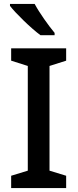

<svg xmlns="http://www.w3.org/2000/svg" viewBox="-20 -961 396 981"><path d="M157 -941H31V-931C59 -894 139 -816 187 -781H259V-793C228 -830 181 -896 157 -941ZM318 0V-63L233 -89V-624L318 -651V-714H37V-651L122 -624V-89L37 -63V0Z"/></svg>

Font: Noto Sans Lisu Medium
Style: Regular
Weight: 500
Designer: Monotype Design Team. David Williams.
Foundry: Monotype Imaging Inc.
Version: Version 2.102